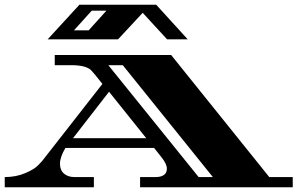

<svg xmlns="http://www.w3.org/2000/svg" viewBox="-34 -790 1255 810"><path d="M1201 -43V0H557V-43H623Q644 -43 657 -51.5Q670 -60 670 -79Q670 -98 647 -127L616 -166H242Q219 -127 219 -99.5Q219 -72 236 -57.5Q253 -43 280 -43H362V0H-14V-43Q34 -43 73.5 -60Q113 -77 128 -94L144 -111L398 -436L370 -471Q356 -488 348 -496Q325 -515 267 -515H197V-558H688L1102 -43ZM423 -515 804 -43H864L484 -515ZM426 -403 274 -207H583ZM301 -770H625L758 -624H671L568 -736L464 -624H167ZM415 -745H353L278 -662H340Z"/></svg>

Font: Diplomata SC
Style: Regular
Weight: 400
Width: 7
Designer: Eduardo Rodriguez Tunni
Foundry: Eduardo Rodriguez Tunni
Version: Version 1.001